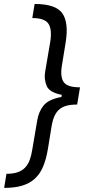

<svg xmlns="http://www.w3.org/2000/svg" viewBox="-56 -781 438 949"><path d="M-24.1 78.1Q7.8 78.1 30.2 70.7Q52.6 63.2 67.3 48.1Q82 33 90.6 10.3Q99.1 -12.4 103.7 -42.6L127.8 -184.7Q134.9 -229 159.1 -259.2Q183.6 -289.8 247.9 -301.8L249.3 -312.1Q189.3 -324.2 175.4 -354.8Q168.3 -370.7 166 -389.2Q163.7 -407.7 167.6 -429L191.8 -571Q202.4 -633.9 183.9 -663Q165.5 -691.8 103.7 -691.8L115.1 -761.4Q219.8 -761.4 252.1 -715.2Q284.4 -669 268.5 -571L250 -457.4Q245 -427.2 247.7 -407Q250.4 -386.7 259.6 -374.3Q278.1 -349.4 338.1 -349.4H339.5L325.3 -264.2H323.9Q294 -264.2 272.5 -258.3Q251.1 -252.5 236.3 -239.5Q221.6 -226.6 212.7 -206.1Q203.8 -185.7 198.9 -156.2L180.4 -42.6Q171.9 7.5 156.6 43.3Q141.3 79.2 115.8 102.5Q90.2 125.7 53.3 136.7Q16.3 147.7 -35.5 147.7Z"/></svg>

Font: Inter P
Style: Italic
Weight: 400
Italic angle: -9.40001°
Designer: Rasmus Andersson
Foundry: rsms
Version: Version 3.018;git-588b23468